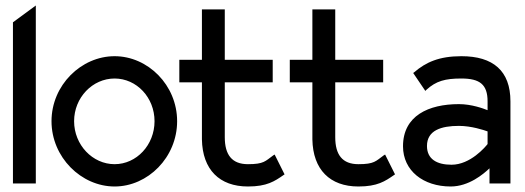

<svg xmlns="http://www.w3.org/2000/svg" viewBox="-20 -666 1905 697"><path d="M27 0H110V-646L27 -585Z M167 -226C167 -95 275 11 396 11C517 11 623 -95 623 -226C623 -357 517 -462 396 -462C275 -462 167 -357 167 -226ZM249 -226C249 -312 316 -381 396 -381C476 -381 541 -312 541 -226C541 -140 476 -70 396 -70C316 -70 249 -140 249 -226Z M631 -367H713V-160C715 -50 777 11 880 11C949 11 977 -8 1010 -31L1013 -33L977 -105L972 -102C943 -81 938 -70 880 -70C822 -70 796 -104 796 -168V-367H970V-449H796V-632H713V-449H631Z M1032 -367H1114V-160C1116 -50 1178 11 1281 11C1350 11 1378 -8 1411 -31L1414 -33L1378 -105L1373 -102C1344 -81 1339 -70 1281 -70C1223 -70 1197 -104 1197 -168V-367H1371V-449H1197V-632H1114V-449H1032Z M1443 -135C1443 -46 1517 11 1616 11C1682 11 1735 -34 1757 -55V0H1833V-298C1833 -409 1770 -462 1655 -462C1574 -462 1526 -440 1484 -404L1480 -401L1524 -336L1528 -340C1563 -372 1596 -381 1655 -381C1722 -381 1750 -359 1750 -298V-266C1735 -272 1692 -288 1646 -288C1536 -288 1443 -246 1443 -135ZM1530 -136C1530 -193 1582 -209 1646 -209C1691 -209 1736 -194 1750 -189V-143C1742 -133 1688 -68 1619 -68C1565 -68 1530 -89 1530 -136Z"/></svg>

Font: Charger Pro
Style: BdNar
Weight: 700
Designer: Jasper
Foundry: Cannot Into Space Fonts
Version: Version 1.09